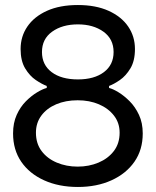

<svg xmlns="http://www.w3.org/2000/svg" viewBox="-20 -732 619 764"><path d="M290 12Q214 12 155.5 -14.5Q97 -41 64.5 -88.5Q32 -136 32 -201Q32 -243 46.5 -275Q61 -307 83 -329Q105 -351 127.5 -364.5Q150 -378 166 -382V-390Q147 -397 122.5 -413.5Q98 -430 80 -460Q62 -490 62 -537Q62 -587 89 -626.5Q116 -666 167 -689Q218 -712 290 -712Q361 -712 412 -689Q463 -666 490 -626.5Q517 -587 517 -537Q517 -490 499 -460Q481 -430 457 -413.5Q433 -397 414 -390V-382Q430 -378 452 -364.5Q474 -351 496 -329Q518 -307 533 -275Q548 -243 548 -201Q548 -136 515 -88.5Q482 -41 423.5 -14.5Q365 12 290 12ZM289 -333Q241 -333 203.5 -317Q166 -301 144.5 -272Q123 -243 123 -204Q123 -161 145.5 -131Q168 -101 206 -85Q244 -69 289 -69Q334 -69 372 -85Q410 -101 433 -131Q456 -161 456 -204Q456 -243 433.5 -272Q411 -301 373.5 -317Q336 -333 289 -333ZM290 -416Q355 -416 393.5 -445Q432 -474 432 -525Q432 -577 391.5 -606Q351 -635 290 -635Q228 -635 187.5 -606Q147 -577 147 -525Q147 -474 185.5 -445Q224 -416 290 -416Z"/></svg>

Font: Phudu Light
Style: Regular
Weight: 400
Version: Version 1.005;gftools[0.9.23]